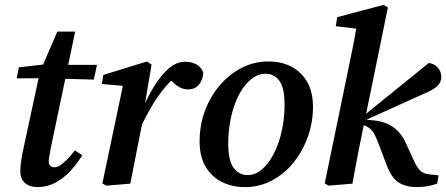

<svg xmlns="http://www.w3.org/2000/svg" viewBox="-20 -750 1822 784"><path d="M48 -430 57 -475 187 -490V-485H376L363 -425L183 -430L179 -431ZM133 14Q101 14 82 -2.5Q63 -19 63 -50Q63 -69 66 -90.5Q69 -112 75 -140L143 -456L214 -621H287L187 -144Q184 -126 181.5 -112.5Q179 -99 179 -91Q179 -79 185.5 -73Q192 -67 201 -67Q213 -67 225 -74.5Q237 -82 252 -97Q267 -112 286 -136L316 -116Q295 -82 267.5 -52Q240 -22 206 -4Q172 14 133 14Z M556 -234 542 -297H558Q581 -351 609 -397Q637 -443 669 -470.5Q701 -498 735 -498Q761 -498 781 -487.5Q801 -477 810 -455Q809 -425 793 -405Q777 -385 748 -385Q726 -385 708.5 -396.5Q691 -408 671 -428L657 -444L708 -443L698 -438Q669 -413 644.5 -382Q620 -351 598.5 -314.5Q577 -278 556 -234ZM398 -1 486 -420 521 -396 396 -407 402 -444 580 -499 599 -486 571 -321 574 -310 555 -218Q544 -163 533.5 -109Q523 -55 512 0L414 8Z M980 14Q928 14 886 -7Q844 -28 819.5 -69.5Q795 -111 795 -172Q795 -238 816.5 -296.5Q838 -355 876.5 -400.5Q915 -446 966 -472.5Q1017 -499 1076 -499Q1129 -499 1169.5 -478Q1210 -457 1234 -416Q1258 -375 1258 -313Q1258 -249 1236.5 -190Q1215 -131 1177.5 -85Q1140 -39 1089.5 -12.5Q1039 14 980 14ZM991 -35Q1018 -35 1041 -51.5Q1064 -68 1082.5 -96Q1101 -124 1114.5 -160.5Q1128 -197 1135 -238.5Q1142 -280 1142 -321Q1142 -392 1120.5 -420.5Q1099 -449 1064 -449Q1038 -449 1015 -433.5Q992 -418 972.5 -390.5Q953 -363 939.5 -326.5Q926 -290 919 -248.5Q912 -207 912 -164Q912 -93 934.5 -64Q957 -35 991 -35Z M1306 -1 1399 -452Q1410 -505 1420.5 -556.5Q1431 -608 1439 -661L1476 -628L1351 -643L1357 -680L1546 -730L1564 -720L1460 -212Q1452 -174 1445 -139Q1438 -104 1432 -70Q1426 -36 1419 0L1322 8ZM1765 0Q1745 7 1724.5 10.5Q1704 14 1682 14Q1639 14 1609 -4Q1579 -22 1558 -78L1527 -160Q1517 -187 1508.5 -202.5Q1500 -218 1489.5 -226Q1479 -234 1463 -240L1443 -245V-267H1456L1484 -293L1731 -493Q1753 -490 1767.5 -474Q1782 -458 1782 -436Q1782 -413 1764 -397Q1746 -381 1706 -365L1467 -257L1470 -262L1510 -258Q1543 -254 1567 -242Q1591 -230 1609 -210Q1627 -190 1639 -162L1669 -96Q1684 -63 1698 -51.5Q1712 -40 1733 -38L1771 -34Z"/></svg>

Font: Source Serif 4 18pt SemiBold
Style: Italic
Weight: 600
Italic angle: -12°
Designer: Frank Grießhammer
Foundry: Adobe Systems Incorporated
Version: Version 4.004;hotconv 1.0.116;makeotfexe 2.5.65601